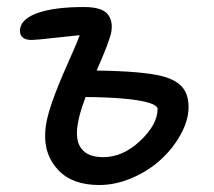

<svg xmlns="http://www.w3.org/2000/svg" viewBox="-20 -485 615 552"><path d="M265.1 46.9Q188 46.9 147.5 3.9Q106.9 -39.1 109.9 -102.1Q111.3 -139.2 129.2 -189.9Q147 -240.7 173.6 -299.8Q200.2 -358.9 209 -383.8Q186 -381.8 134.8 -376Q83.5 -370.1 70.8 -370.1Q51.8 -370.1 43.5 -378.9Q35.2 -387.7 38.1 -403.8Q43.5 -432.6 91.3 -448.7Q139.2 -464.8 221.2 -464.8Q272 -464.8 288.8 -445.1Q305.7 -425.3 299.8 -392.1Q293.5 -362.3 257.8 -282.2Q390.6 -280.3 445.8 -266.1Q487.3 -255.4 505.4 -232.9Q523.4 -210.4 522 -171.9Q520.5 -136.2 498.8 -97.2Q477.1 -58.1 442.6 -26.4Q408.2 5.4 360.8 26.1Q313.5 46.9 265.1 46.9ZM201.2 -106Q200.2 -70.3 219.2 -51.8Q238.3 -33.2 276.9 -33.2Q333 -33.2 382.6 -79.6Q432.1 -126 433.1 -170.9Q433.6 -181.6 408 -189.5Q382.3 -197.3 335.9 -201.4Q289.6 -205.6 226.1 -206.1Q202.6 -144.5 201.2 -106Z"/></svg>

Font: Shantell Sans Bouncy
Style: Italic
Weight: 400
Italic angle: -11.31°
Designer: Stephen Nixon, Anya Danilova, Shantell Martin
Foundry: Arrow Type
Version: Version 1.006;[9816181b4]